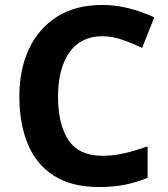

<svg xmlns="http://www.w3.org/2000/svg" viewBox="-20 -744 677 774"><path d="M393 -598Q306 -598 260 -533Q214 -468 214 -355Q214 -241 256.5 -178.5Q299 -116 393 -116Q437 -116 480.5 -126Q524 -136 575 -154V-27Q528 -8 482 1Q436 10 379 10Q269 10 197.5 -35.5Q126 -81 92 -163.5Q58 -246 58 -356Q58 -464 97 -547Q136 -630 210.5 -677Q285 -724 393 -724Q446 -724 499.5 -710.5Q553 -697 602 -674L553 -551Q513 -570 472.5 -584Q432 -598 393 -598Z"/></svg>

Font: Noto Sans Tangsa
Style: Regular
Weight: 400
Designer: David Williams
Foundry: Google LLC
Version: Version 1.504